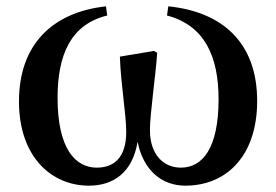

<svg xmlns="http://www.w3.org/2000/svg" viewBox="-20 -571 873 607"><path d="M508 -522C626 -491 671 -394 671 -257C671 -102 620 -41 552 -41C497 -41 454 -82 454 -160C454 -210 472 -331 477 -404L467 -410L359 -392C362 -302 379 -212 379 -153C379 -75 342 -41 286 -41C218 -41 162 -101 162 -262C162 -398 204 -494 319 -522L315 -551C144 -532 40 -429 40 -250C40 -76 142 16 261 16C338 16 399 -25 415 -123C433 -32 492 16 566 16C695 16 793 -77 793 -252C793 -437 682 -534 512 -551Z"/></svg>

Font: Source Han Serif
Style: Bold
Weight: 700
Designer: Ryoko NISHIZUKA 西塚涼子 (kana & ideographs); Frank Grießhammer (Latin, Greek & Cyrillic); Wenlong ZHANG 张文龙 (bopomofo); San
Foundry: Adobe Systems Incorporated
Version: Version 1.001;PS 1.001;hotconv 16.6.54;makeotf.lib2.5.65590